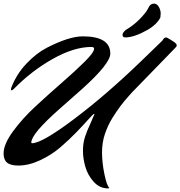

<svg xmlns="http://www.w3.org/2000/svg" viewBox="-119 -891 1002 1067"><path d="M506 -236Q548 -304 597 -358L617 -380L853 -623Q863 -632 863 -638Q863 -644 860 -647.5Q857 -651 851.5 -655.5Q846 -660 840.5 -663Q835 -666 826 -672Q809 -683 804 -683Q793 -683 783 -665L660 -546Q469 -362 291.5 -228.5Q114 -95 59 -95Q55 -95 55 -99Q55 -147 210 -284Q275 -341 340 -399Q494 -538 494 -593Q494 -689 341 -689Q265 -689 142 -626Q82 -595 27 -536.5Q-28 -478 -56 -404Q-58 -398 -58 -393.5Q-58 -389 -55 -389Q-50 -389 -41 -398Q56 -497 174 -563.5Q292 -630 389 -630Q404 -630 404 -620Q403 -599 351 -547.5Q299 -496 225.5 -432Q152 -368 78 -299.5Q4 -231 -47.5 -160Q-99 -89 -99 -39Q-99 10 -63 22Q-45 29 -17 29Q41 29 104 -0.5Q167 -30 216 -72Q265 -114 306 -156.5Q347 -199 373 -228.5Q399 -258 404 -258Q406 -258 406 -257Q399 -239 385.5 -209Q372 -179 366.5 -166Q361 -153 354 -132Q342 -96 342 -53Q342 -10 355.5 36.5Q369 83 402 119.5Q435 156 481 156Q488 156 488 153Q474 139 461 75.5Q448 12 448 -44Q448 -100 464.5 -148Q481 -196 506 -236ZM562 -698Q562 -709 579 -724Q623 -750 656 -783.5Q689 -817 700 -837L711 -857Q721 -871 737 -871Q753 -871 763.5 -853Q774 -835 774 -816L772 -793Q751 -754 703 -726Q627 -683 577 -683Q562 -683 562 -698Z"/></svg>

Font: Mr Dafoe
Style: Regular
Weight: 400
Designer: Alejandro Paul
Foundry: Alejandro Paul
Version: Version 1.000